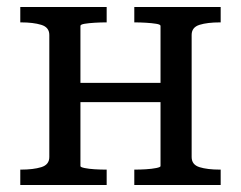

<svg xmlns="http://www.w3.org/2000/svg" viewBox="-20 -529 689 549"><path d="M121 -80V-429Q121 -451 98 -458Q75 -465 40 -465H38V-509H285V-465H282Q268 -465 251 -464Q234 -463 222 -461Q210 -459 210 -455V-54Q210 -51 222 -48.5Q234 -46 251 -45Q268 -44 282 -44H285V0H38V-44H40Q75 -44 98 -51Q121 -58 121 -80ZM439 -54V-455Q439 -459 426.5 -461Q414 -463 397 -464Q380 -465 366 -465H364V-509H611V-465H609Q573 -465 550.5 -458Q528 -451 528 -429V-80Q528 -58 550.5 -51Q573 -44 609 -44H611V0H364V-44H366Q380 -44 397 -45Q414 -46 426.5 -48.5Q439 -51 439 -54ZM185 -237V-292H476V-237Z"/></svg>

Font: Roboto Serif 28pt
Style: Regular
Weight: 400
Designer: Greg Gazdowicz
Foundry: Commercial Type
Version: Version 1.008